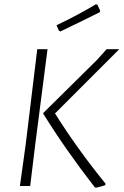

<svg xmlns="http://www.w3.org/2000/svg" viewBox="-20 -869 577 897"><path d="M428 -849 435 -847 448 -819 446 -812Q383 -780 262 -722L255 -726L244 -751Q341 -797 428 -849ZM537 -639 237 -339Q342 -172 473 -11L472 -4Q456 2 428 8L422 5Q286 -170 182 -338L183 -342L432 -588L478 -639ZM202 -639 145 -197 121 0H73L100 -194L154 -639Z"/></svg>

Font: Alegreya Sans SC Light
Style: Italic
Weight: 300
Italic angle: -7°
Designer: Juan Pablo del Peral
Foundry: Huerta Tipografica
Version: Version 2.007